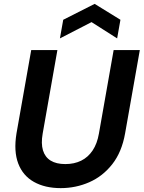

<svg xmlns="http://www.w3.org/2000/svg" viewBox="-20 -958 741 990"><path d="M293 12Q212 12 155 -20Q98 -52 74 -115Q50 -178 65 -270L141 -700H276L200 -269Q191 -218 201.5 -183Q212 -148 241 -130Q270 -112 317 -112Q363 -112 398.5 -129.5Q434 -147 457.5 -182Q481 -217 490 -269L566 -700H701L625 -270Q608 -174 559 -111.5Q510 -49 440.5 -18.5Q371 12 293 12ZM289 -760 306 -856 468 -938 601 -856 584 -760 452 -844Z"/></svg>

Font: DM Sans 12pt
Style: Bold Italic
Weight: 700
Italic angle: -10°
Version: Version 4.004;gftools[0.9.30]